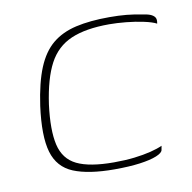

<svg xmlns="http://www.w3.org/2000/svg" viewBox="-56 -461 523 522"><g transform="rotate(-10 206.0 -200.0)"><path d="M220 5Q149 5 107.5 -12Q66 -29 53 -73.5Q40 -118 51 -200Q60 -263 76.5 -303Q93 -343 119.5 -365Q146 -387 185 -396Q224 -405 278 -405Q304 -405 325 -403Q346 -401 371 -396Q385 -394 392.5 -390Q400 -386 402.5 -380.5Q405 -375 403 -365Q392 -371 369 -376Q346 -381 320.5 -383.5Q295 -386 274 -386Q209 -386 168.5 -368.5Q128 -351 106.5 -310.5Q85 -270 75 -200Q66 -130 75.5 -89Q85 -48 120 -31Q155 -14 222 -14Q253 -14 278.5 -17Q304 -20 324 -25Q344 -30 357 -36L355 -25Q354 -17 337 -10Q320 -3 290.5 1Q261 5 220 5Z"/></g></svg>

Font: Genos Thin
Style: Italic
Weight: 100
Italic angle: -8°
Designer: Robert E. Leuschke
Foundry: Robert E. Leuschke
Version: Version 1.010